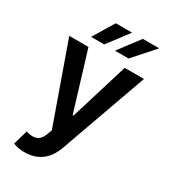

<svg xmlns="http://www.w3.org/2000/svg" viewBox="-231 -862 1037 1181"><g transform="rotate(30 288.0 -272.0)"><path d="M141.3 212.4Q94.8 212.4 60.4 197.8L90.2 94.8Q114.7 102.6 135.7 102.6Q159.8 102.6 177.2 90.6Q194.6 78.5 207.7 46.2L220.5 11.4L22.7 -545.5H159.1L284.8 -133.5H290.5L416.5 -545.5H553.3L333.1 71Q321.7 103 304.5 129.1Q287.3 155.2 263.5 173.7Q239.7 192.1 209.2 202.2Q178.6 212.4 141.3 212.4ZM408.4 -607.2H312.1L424 -755.7H540.5ZM235.1 -607.2H142L231.9 -755.7H347.7Z"/></g></svg>

Font: Linik Sans SemiBold
Style: Regular
Weight: 600
Designer: Fonts by Rasmus Andersson / Changes by Cristiano Sobral with parts from Marc Monis
Foundry: rsms
Version: Version 3.020; ttfautohint (v1.6)